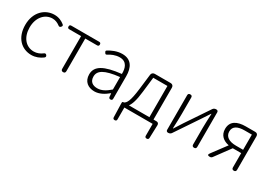

<svg xmlns="http://www.w3.org/2000/svg" viewBox="5 -1334 3226 2311"><g transform="rotate(30 1618.5 -178.5)"><path d="M126 -60C169 -13 230 13 299 13C358 13 410 -9 453 -41C465 -51 467 -62 458 -75C448 -90 435 -91 421 -80C389 -55 348 -38 304 -38C192 -38 117 -130 117 -266C117 -403 198 -496 305 -496C344 -496 377 -481 405 -460C419 -448 431 -449 443 -463C454 -476 455 -486 442 -497C408 -524 363 -547 303 -547C237 -547 175 -521 130 -473C85 -425 56 -355 56 -266C56 -178 82 -108 126 -60Z M706 -242V-29C706 -10 716 0 735 0C754 0 764 -10 764 -29V-484H928C945 -484 953 -492 953 -509C953 -526 945 -534 928 -534H735H542C525 -534 517 -526 517 -509C517 -492 525 -484 542 -484H706Z M1418 -253V-338C1418 -456 1373 -547 1245 -547C1169 -547 1102 -514 1060 -488C1047 -479 1049 -472 1057 -458C1066 -443 1073 -437 1088 -447C1126 -471 1178 -496 1238 -496C1339 -496 1361 -414 1359 -335C1125 -309 1020 -252 1020 -135C1020 -35 1089 13 1175 13C1244 13 1307 -24 1360 -68H1364L1368 -23C1369 -8 1378 0 1393 0C1409 0 1418 -8 1418 -24V-169ZM1359 -248V-205V-119C1297 -65 1246 -37 1187 -37C1127 -37 1078 -64 1078 -138C1078 -219 1149 -269 1359 -292Z M1963 -292V-493C1963 -518 1947 -534 1922 -534H1701C1678 -534 1661 -519 1658 -496L1633 -286C1611 -104 1584 -67 1552 -50H1545C1536 -50 1530 -44 1530 -35V-14L1535 166C1536 182 1545 190 1561 190C1578 190 1587 182 1587 165V0H1783H1980V165C1980 182 1989 190 2006 190C2022 190 2031 182 2032 166L2038 -14V-17C2038 -37 2025 -50 2005 -50H1963ZM1906 -267V-50H1763H1621C1647 -84 1671 -148 1685 -277L1709 -484H1906Z M2167 -267V-25C2167 -10 2177 0 2192 0H2196C2213 0 2229 -8 2238 -22L2453 -342C2475 -375 2507 -424 2529 -457H2533C2530 -387 2526 -315 2526 -256V-29C2526 -10 2536 0 2555 0C2574 0 2584 -10 2584 -29V-267V-509C2584 -524 2574 -534 2559 -534H2554C2537 -534 2521 -526 2512 -512L2297 -192C2276 -159 2244 -110 2223 -76H2218C2221 -147 2224 -219 2224 -277V-506C2224 -525 2215 -534 2196 -534C2177 -534 2167 -525 2167 -506Z M3079 -379V-274H2980C2884 -274 2824 -311 2824 -383C2824 -455 2884 -485 2980 -485H3029H3079ZM3137 -267V-495C3137 -519 3122 -534 3098 -534H3052H2967C2850 -534 2765 -494 2765 -384C2765 -295 2825 -249 2902 -234L2755 -37C2736 -12 2743 0 2774 0C2787 0 2798 -5 2806 -16L2962 -228H2963H3079V-29C3079 -10 3089 0 3108 0C3127 0 3137 -10 3137 -29V-267Z"/></g></svg>

Font: GenSenRounded2 TW L
Style: Regular
Weight: 300
Version: Version 2.100;PS 2.1;hotconv 16.6.51;makeotf.lib2.5.65220 DE